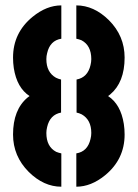

<svg xmlns="http://www.w3.org/2000/svg" viewBox="-20 -704 520 726"><path d="M211.9 2Q145.5 2 88.9 -53.7Q29.3 -113.3 29.3 -195.3Q29.3 -289.1 84 -335Q87.9 -337.9 91.8 -340.8Q43.9 -372.1 32.2 -446.3Q29.3 -465.8 29.3 -486.3Q29.3 -580.1 103.5 -640.6Q156.2 -683.6 211.9 -683.6V-557.6Q168.9 -550.8 158.2 -502.9Q155.3 -492.2 155.3 -480.5Q155.3 -430.7 191.4 -410.2Q201.2 -405.3 210.9 -403.3V-278.3Q168.9 -270.5 158.2 -223.6Q155.3 -211.9 155.3 -201.2Q155.3 -149.4 192.4 -129.9Q202.1 -126 211.9 -124ZM268.6 2V-124Q311.5 -130.9 322.3 -178.7Q325.2 -189.5 325.2 -201.2Q325.2 -251 289.1 -271.5Q279.3 -276.4 269.5 -278.3V-403.3Q311.5 -411.1 322.3 -458Q325.2 -469.7 325.2 -480.5Q325.2 -532.2 288.1 -551.8Q278.3 -555.7 268.6 -557.6V-683.6Q335 -683.6 391.6 -627.9Q451.2 -568.4 451.2 -486.3Q451.2 -392.6 396.5 -346.7Q392.6 -343.8 388.7 -340.8Q436.5 -309.6 448.2 -235.4Q451.2 -215.8 451.2 -195.3Q451.2 -101.6 377 -41Q324.2 2 268.6 2Z"/></svg>

Font: Post No Bills Colombo ExtraBold
Style: Regular
Weight: 800
Designer: Kosala Senevirathne, Siva Puranthara, Lasantha Premarathna, Tharique Azeez
Foundry: Mooniak
Version: Version 1.220 ; ttfautohint (v1.6)